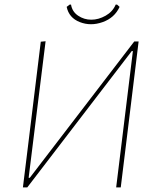

<svg xmlns="http://www.w3.org/2000/svg" viewBox="-20 -818 680 838"><path d="M491 -798 502 -788Q480 -740 428 -721.5Q376 -703 328.5 -721.5Q281 -740 271 -788L284 -798H290Q295 -767 321 -749.5Q347 -732 378.5 -732Q410 -732 441 -749.5Q472 -767 485 -798ZM80 0 104 -195 158 -636 179 -638 105 -42H110L566 -637H585L531 -195L507 0H487L511 -195L560 -595H555L99 0Z"/></svg>

Font: Alegreya Sans Thin
Style: Italic
Weight: 100
Italic angle: -7°
Designer: Juan Pablo del Peral
Foundry: Huerta Tipografica
Version: Version 2.007